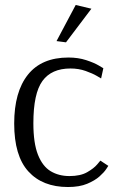

<svg xmlns="http://www.w3.org/2000/svg" viewBox="-20 -741 463 771"><path d="M245 -571 207 -576 284 -721 347 -706ZM253 10Q151 10 94 -52.5Q37 -115 37 -245Q37 -372 92 -441Q147 -510 255 -510Q294 -510 326 -499.5Q358 -489 376.5 -478Q395 -467 395 -467L386 -426Q386 -426 369 -436Q352 -446 324 -456Q296 -466 263 -466Q187 -466 150.5 -416Q114 -366 114 -246Q114 -166 132.5 -119.5Q151 -73 183.5 -53.5Q216 -34 259 -34Q303 -34 330 -49.5Q357 -65 370 -80.5Q383 -96 383 -96L415 -75Q415 -75 406.5 -62Q398 -49 379.5 -32.5Q361 -16 330 -3Q299 10 253 10Z"/></svg>

Font: Arsenal SC
Style: Regular
Weight: 400
Designer: Andrij Shevchenko
Foundry: Stairsfor
Version: Version 2.001; ttfautohint (v1.8.4.7-5d5b)